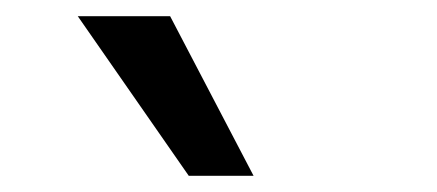

<svg xmlns="http://www.w3.org/2000/svg" viewBox="-20 -780 540 237"><path d="M213 -563 76 -760H190L293 -563Z"/></svg>

Font: Nunito Sans 7pt Medium
Style: Regular
Weight: 500
Designer: Vernon Adams
Foundry: Vernon Adams
Version: Version 3.101;gftools[0.9.27]